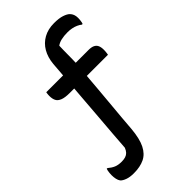

<svg xmlns="http://www.w3.org/2000/svg" viewBox="-300 -858 1199 1199"><g transform="rotate(-45 300.0 -258.0)"><path d="M97 -495H471Q495 -495 510 -488Q525 -481 532 -466.5Q539 -452 539 -428Q539 -422 538.5 -414.5Q538 -407 537 -400.5Q536 -394 535 -388H198Q156 -388 133.5 -397Q111 -406 102.5 -422.5Q94 -439 94 -465Q94 -471 94.5 -476Q95 -481 95.5 -486Q96 -491 97 -495ZM124 145Q143 145 157.5 140.5Q172 136 182 125.5Q192 115 199 97Q202 48 207.5 -18.5Q213 -85 219 -160.5Q225 -236 231 -313.5Q237 -391 243 -462Q249 -533 253 -589Q258 -643 281 -682.5Q304 -722 343.5 -744Q383 -766 436 -766Q480 -766 507 -757Q534 -748 546 -736Q556 -726 561 -713Q566 -700 566 -683Q566 -676 565.5 -669.5Q565 -663 564 -656.5Q563 -650 562 -645Q561 -640 559 -636H553Q542 -645 526.5 -652Q511 -659 493 -662.5Q475 -666 456 -666Q424 -666 400 -660.5Q376 -655 360 -643Q359 -627 359 -606.5Q359 -586 358.5 -564Q358 -542 358 -522.5Q358 -503 357 -488Q353 -445 348.5 -391.5Q344 -338 339 -278Q334 -218 328.5 -159.5Q323 -101 318.5 -48.5Q314 4 311 44Q304 123 281.5 168Q259 213 220.5 231.5Q182 250 126 250Q92 250 68.5 241.5Q45 233 34 221Q26 210 22.5 194Q19 178 19 160Q19 150 20 140.5Q21 131 22.5 123Q24 115 26 110H32Q53 128 73.5 136.5Q94 145 124 145Z"/></g></svg>

Font: Recursive Casual Medium
Style: Regular
Weight: 500
Version: Version 1.047